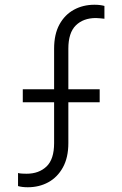

<svg xmlns="http://www.w3.org/2000/svg" viewBox="-20 -777 515 809"><path d="M97 12Q73 12 56 7V-48Q63 -46 74 -45.5Q85 -45 92 -45Q144 -45 176 -75.5Q208 -106 208 -174V-346H76V-401H208V-572Q208 -633 230.5 -674Q253 -715 291.5 -736Q330 -757 378 -757Q402 -757 420 -752V-698Q412 -699 401 -700Q390 -701 384 -701Q331 -701 299.5 -670Q268 -639 268 -572V-401H400V-346H268V-174Q268 -113 245 -71.5Q222 -30 183.5 -9Q145 12 97 12Z"/></svg>

Font: Plus Jakarta Sans Light
Style: Regular
Weight: 300
Designer: Gumpita Rahayu
Foundry: Tokotype
Version: Version 2.006; ttfautohint (v1.8.4.7-5d5b)